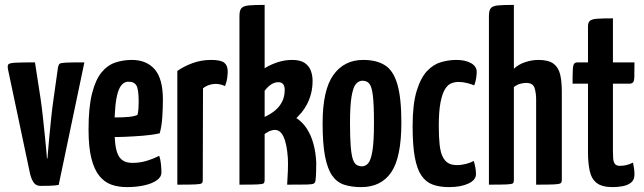

<svg xmlns="http://www.w3.org/2000/svg" viewBox="-20 -755 2635 785"><path d="M146 5Q127 5 117.5 -9Q108 -23 103 -44L13 -470Q10 -485 13.5 -491Q17 -497 41 -498.5Q65 -500 123 -500L146 -351Q151 -317 155.5 -275Q160 -233 164 -194.5Q168 -156 170 -131.5Q172 -107 172 -107H174Q174 -107 176 -131.5Q178 -156 181.5 -194.5Q185 -233 189.5 -275Q194 -317 199 -351L217 -479Q219 -490 223.5 -494Q228 -498 250.5 -499Q273 -500 325 -500L220 1Q205 4 183 4.5Q161 5 146 5Z M499 10Q464 10 435.5 0Q407 -10 386 -36Q365 -62 353.5 -108Q342 -154 342 -225Q342 -317 356.5 -373.5Q371 -430 395.5 -459.5Q420 -489 452 -499.5Q484 -510 519 -510Q579 -510 612.5 -471.5Q646 -433 646 -348Q646 -313 643.5 -275.5Q641 -238 633 -210Q602 -203 563 -200Q524 -197 487 -195.5Q450 -194 426.5 -194Q403 -194 403 -194L404 -276Q404 -276 420 -275.5Q436 -275 459.5 -275Q483 -275 505.5 -277Q528 -279 542 -285Q545 -295 546 -311Q547 -327 547 -339Q547 -389 538 -405Q529 -421 505 -421Q491 -421 480 -410.5Q469 -400 462 -377.5Q455 -355 451.5 -319Q448 -283 448 -231Q448 -192 451.5 -165Q455 -138 463 -121.5Q471 -105 485.5 -97Q500 -89 522 -89Q551 -89 578 -97Q605 -105 631 -118Q636 -104 638 -84.5Q640 -65 640 -50Q640 -31 620.5 -17.5Q601 -4 569 3Q537 10 499 10Z M705 0V-465Q732 -484 767.5 -497Q803 -510 843 -510Q883 -510 897 -498.5Q911 -487 911 -463Q911 -453 909 -436.5Q907 -420 900 -403Q890 -408 880 -410Q870 -412 860 -412Q849 -412 835 -407.5Q821 -403 810 -394L809 -19Q809 -9 804.5 -5.5Q800 -2 778.5 -1Q757 0 705 0Z M959 0V-690Q959 -713 967.5 -722Q976 -731 998 -733Q1020 -735 1062 -735V-476Q1084 -490 1113.5 -500Q1143 -510 1174 -510Q1208 -510 1226 -497.5Q1244 -485 1251 -465.5Q1258 -446 1258 -425Q1258 -396 1251.5 -371.5Q1245 -347 1234.5 -327.5Q1224 -308 1212.5 -294.5Q1201 -281 1192 -272Q1217 -256 1234.5 -229Q1252 -202 1261.5 -167Q1271 -132 1273 -90Q1273 -73 1272.5 -54Q1272 -35 1270 -17Q1269 -9 1263.5 -5Q1258 -1 1234.5 -0.5Q1211 0 1154 0Q1156 -29 1157 -56.5Q1158 -84 1157 -108Q1155 -137 1150.5 -159.5Q1146 -182 1138.5 -197.5Q1131 -213 1120 -219.5Q1109 -226 1095 -223Q1086 -221 1079 -217.5Q1072 -214 1067 -210.5Q1062 -207 1062 -207V-19Q1062 -9 1058 -5.5Q1054 -2 1032.5 -1Q1011 0 959 0ZM1062 -277Q1088 -289 1106 -304.5Q1124 -320 1134 -340.5Q1144 -361 1144 -387Q1144 -419 1118 -419Q1103 -419 1089 -410Q1075 -401 1062 -384Z M1457 10Q1418 10 1388 0.5Q1358 -9 1338.5 -36.5Q1319 -64 1309 -115.5Q1299 -167 1299 -251Q1299 -387 1343 -448.5Q1387 -510 1465 -510Q1519 -510 1553.5 -488.5Q1588 -467 1604.5 -411Q1621 -355 1621 -254Q1621 -111 1579.5 -50.5Q1538 10 1457 10ZM1460 -75Q1474 -75 1485 -87Q1496 -99 1502.5 -137Q1509 -175 1509 -252Q1509 -327 1504.5 -364Q1500 -401 1490 -413Q1480 -425 1462 -425Q1447 -425 1435.5 -412Q1424 -399 1417.5 -361.5Q1411 -324 1411 -251Q1411 -192 1414 -156Q1417 -120 1423 -103Q1429 -86 1438.5 -80.5Q1448 -75 1460 -75Z M1816 10Q1778 10 1750 0Q1722 -10 1703.5 -36.5Q1685 -63 1676 -112Q1667 -161 1667 -239Q1667 -329 1683.5 -383Q1700 -437 1726 -464.5Q1752 -492 1783.5 -501Q1815 -510 1846 -510Q1882 -510 1905.5 -497Q1929 -484 1929 -461Q1929 -451 1927 -436.5Q1925 -422 1919 -406Q1907 -411 1889.5 -415.5Q1872 -420 1854 -420Q1840 -420 1825.5 -414.5Q1811 -409 1799.5 -390.5Q1788 -372 1781 -336Q1774 -300 1774 -240Q1774 -194 1777.5 -163Q1781 -132 1790 -114Q1799 -96 1813 -88Q1827 -80 1848 -80Q1867 -80 1886 -85Q1905 -90 1917 -97Q1922 -80 1924 -67.5Q1926 -55 1926 -43Q1926 -19 1895 -4.5Q1864 10 1816 10Z M1979 0V-690Q1979 -713 1987 -722Q1995 -731 2017 -733Q2039 -735 2081 -735V-474Q2100 -492 2127.5 -501Q2155 -510 2181 -510Q2222 -510 2242.5 -495Q2263 -480 2270 -451.5Q2277 -423 2277 -380V-19Q2277 -9 2271.5 -5.5Q2266 -2 2244 -1Q2222 0 2172 0V-349Q2172 -375 2165.5 -395.5Q2159 -416 2131 -416Q2120 -416 2107 -412.5Q2094 -409 2081 -399V-19Q2081 -9 2077 -5.5Q2073 -2 2051.5 -1Q2030 0 1979 0Z M2485 10Q2441 10 2419.5 -7Q2398 -24 2391 -56.5Q2384 -89 2384 -134V-413H2321Q2321 -452 2322 -470.5Q2323 -489 2327.5 -494.5Q2332 -500 2342 -500H2384V-647Q2384 -664 2392.5 -670.5Q2401 -677 2423 -678.5Q2445 -680 2486 -680V-500H2574Q2574 -461 2573.5 -442.5Q2573 -424 2568.5 -418.5Q2564 -413 2554 -413H2486V-135Q2486 -121 2487 -107Q2488 -93 2494 -85Q2500 -77 2514 -77Q2529 -77 2541 -80Q2553 -83 2568 -90Q2570 -81 2572 -68.5Q2574 -56 2574 -41Q2574 -19 2559.5 -8Q2545 3 2524.5 6.5Q2504 10 2485 10Z"/></svg>

Font: Yanone Kaffeesatz ExtraLight SemiBold
Style: Regular
Weight: 600
Version: Version 2.003